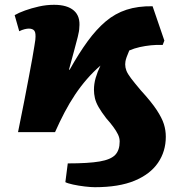

<svg xmlns="http://www.w3.org/2000/svg" viewBox="-20 -550 747 799"><path d="M375 229Q358 229 332.5 226Q307 223 284 218Q261 213 252 208L262 130Q348 130 394.5 122Q441 114 459.5 94.5Q478 75 478 39Q478 24 471 9.5Q464 -5 451.5 -22Q439 -39 422 -58Q402 -84 390.5 -104Q379 -124 375 -141.5Q371 -159 371 -176Q371 -201 378 -225.5Q385 -250 398 -277Q368 -251 341.5 -220.5Q315 -190 292 -155.5Q269 -121 248.5 -82Q228 -43 209 0H55Q70 -72 81 -130Q92 -188 100.5 -232Q109 -276 114.5 -307.5Q120 -339 123 -358Q126 -377 127 -384Q130 -413 123 -422Q116 -431 100 -431Q93 -431 82.5 -428.5Q72 -426 60 -420L41 -487Q58 -497 84.5 -506.5Q111 -516 142 -523Q173 -530 205 -530Q260 -530 287.5 -506Q315 -482 310 -435Q310 -422 303.5 -396Q297 -370 287.5 -335.5Q278 -301 267 -260H270Q308 -328 344.5 -378Q381 -428 420 -461Q459 -494 506.5 -509.5Q554 -525 615 -524L664 -381L657 -363Q632 -364 608 -361.5Q584 -359 561.5 -354Q539 -349 518 -340Q511 -324 507 -312.5Q503 -301 502 -294Q501 -287 501 -282Q501 -269 506 -256Q511 -243 525 -224.5Q539 -206 566 -174Q610 -126 632 -92.5Q654 -59 662 -33.5Q670 -8 670 19Q670 80 637.5 127.5Q605 175 540 202Q475 229 375 229Z"/></svg>

Font: Literata 18pt ExtraBold
Style: Italic
Weight: 800
Italic angle: -2°
Designer: Latin by Veronika Burian and Jose Scaglione. Greek by Irene Vlachou. Cyrillic by Vera Evstafieva
Foundry: TypeTogether
Version: Version 3.103;gftools[0.9.29]